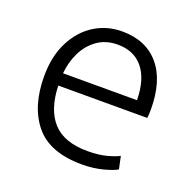

<svg xmlns="http://www.w3.org/2000/svg" viewBox="-101 -631 750 744"><g transform="rotate(20 274.0 -259.0)"><path d="M310 10Q177 10 116.5 -63.5Q56 -137 56 -262Q56 -344 86.5 -404Q117 -464 168 -496Q219 -528 282 -528Q380 -528 434.5 -464Q489 -400 489 -281Q489 -273 488.5 -263.5Q488 -254 487 -246H120Q123 -148 169.5 -97Q216 -46 313 -46Q359 -46 392 -55Q425 -64 441 -73L452 -21Q436 -11 396.5 -0.5Q357 10 310 10ZM121 -297H426Q425 -382 388 -428Q351 -474 283 -474Q234 -474 199 -449Q164 -424 144.5 -383.5Q125 -343 121 -297Z"/></g></svg>

Font: Ubuntu Sans Light
Style: Regular
Weight: 300
Designer: Dalton Maag Ltd
Foundry: Dalton Maag Ltd
Version: Version 1.006; ttfautohint (v1.8.4.7-5d5b)